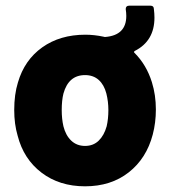

<svg xmlns="http://www.w3.org/2000/svg" viewBox="-20 -647 594 675"><path d="M514 -358Q528 -313 528 -262Q528 -216 517 -174Q495 -90 432.5 -41Q370 8 279 8Q189 8 126 -40Q63 -88 42 -170Q30 -211 30 -260Q30 -315 43 -357Q66 -436 128.5 -480.5Q191 -525 280 -525Q311 -525 344 -518Q346 -517 350 -517Q424 -523 424 -591Q424 -602 422 -615Q422 -627 434 -627H509Q521 -627 521 -615Q523 -599 523 -585Q523 -503 454 -468Q451 -466 451 -464Q451 -463 453 -461Q495 -419 514 -358ZM355 -203Q361 -229 361 -260Q361 -290 354 -318Q346 -349 327 -366Q308 -383 279 -383Q221 -383 203 -318Q197 -294 197 -260Q197 -229 203 -203Q211 -171 230.5 -152.5Q250 -134 279 -134Q308 -134 327 -152.5Q346 -171 355 -203Z"/></svg>

Font: LinhAnh ExtBd
Style: Regular
Weight: 800
Designer: Jeremy Tribby
Foundry: Tribby Type
Version: Version 1.408